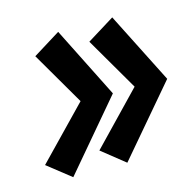

<svg xmlns="http://www.w3.org/2000/svg" viewBox="-81 -594 688 676"><g transform="rotate(-15 262.5 -256.0)"><path d="M200 -254 21 -69 106 -2 317 -251 187 -510 87 -448ZM397 -254 219 -69 303 -2 515 -251 384 -510 284 -448Z"/></g></svg>

Font: Jost
Style: Bold Italic
Weight: 700
Italic angle: -5°
Version: Version 3.710